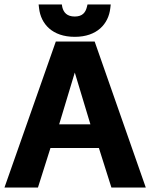

<svg xmlns="http://www.w3.org/2000/svg" viewBox="-22 -840 673 860"><path d="M367 -808C361 -784 347 -766 313 -766C278 -766 263 -784 257 -808L255 -820H151L153 -803C161 -733 212 -675 313 -675C413 -675 464 -733 472 -803L474 -820H370ZM313 -515 383 -283H243ZM631 0 402 -654H228L-2 0H148L204 -177H421L477 0Z"/></svg>

Font: Falling Sky
Style: Bd+
Weight: 400
Designer: Paul D. Hunt
Foundry: Adobe Systems Incorporated
Version: Version 1.02